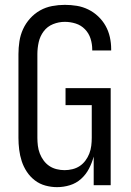

<svg xmlns="http://www.w3.org/2000/svg" viewBox="-20 -763 540 791"><path d="M215 8Q191 8 167 1.5Q143 -5 123.5 -20Q104 -35 90.5 -55.5Q77 -76 69.5 -99Q62 -122 59 -146.5Q56 -171 56 -195V-540Q56 -566 60 -592.5Q64 -619 75 -643Q86 -667 104 -687Q122 -707 145 -720Q168 -733 194.5 -738Q221 -743 247 -743Q272 -743 296.5 -739Q321 -735 343.5 -724Q366 -713 384.5 -695.5Q403 -678 415 -656.5Q427 -635 432.5 -610.5Q438 -586 438 -561V-555H360V-559Q360 -582 353 -604Q346 -626 330 -642.5Q314 -659 292 -666Q270 -673 247 -673Q222 -673 198.5 -663.5Q175 -654 160 -634Q145 -614 139.5 -589.5Q134 -565 134 -540V-195Q134 -179 136 -162.5Q138 -146 144 -130.5Q150 -115 160 -101.5Q170 -88 183.5 -79Q197 -70 213.5 -66Q230 -62 246 -62Q262 -62 278.5 -66Q295 -70 308.5 -79Q322 -88 332 -101.5Q342 -115 348 -130.5Q354 -146 356 -162.5Q358 -179 358 -195V-330H250V-400H436V0H366V-118Q359 -92 346.5 -68Q334 -44 314 -26Q294 -8 268 0Q242 8 215 8Z"/></svg>

Font: Iosevka
Style: Regular
Weight: 400
Monospace: yes
Designer: Belleve Invis
Foundry: Belleve Invis
Version: Version 33.2.3; ttfautohint (v1.8.4)